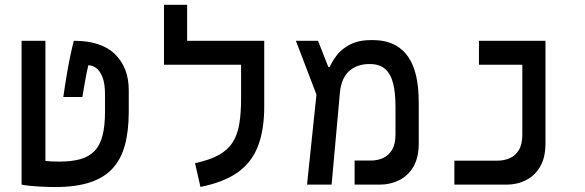

<svg xmlns="http://www.w3.org/2000/svg" viewBox="-20 -752 2384 782"><path d="M205.1 9.8Q181.2 9.8 154.8 8.5Q128.4 7.3 105.5 5.1Q82.5 2.9 67.9 0L106.4 -103.5Q134.3 -99.6 161.4 -96.7Q188.5 -93.8 221.2 -93.8Q272 -93.8 307.4 -103.8Q342.8 -113.8 365 -137Q387.2 -160.2 397.5 -199.5Q407.7 -238.8 407.7 -297.4V-366.2Q407.7 -412.1 397.2 -438.2Q386.7 -464.4 371.1 -475.3Q355.5 -486.3 339.8 -486.3Q336.9 -474.6 333.7 -459.5Q330.6 -444.3 326.4 -420.4Q322.3 -396.5 315.4 -356.9H237.8Q245.1 -407.7 252.2 -449.2Q259.3 -490.7 266.4 -524.7Q273.4 -558.6 280.8 -585.9Q393.1 -585.9 448.7 -531Q504.4 -476.1 504.4 -384.8V-296.9Q504.4 -219.7 489 -162.1Q473.6 -104.5 439 -66.4Q404.3 -28.3 346.7 -9.3Q289.1 9.8 205.1 9.8ZM67.9 0V-585.9H165V0Z M1056.2 -585.9V-488.3H647.9V-585.9ZM742.2 -548.8H647.9V-732.4H742.2ZM961.9 -585.9H1056.2V-318.4Q1056.2 -222.2 1030.3 -155.8Q1004.4 -89.4 947.3 -49.3Q890.1 -9.3 796.4 9.3L774.4 -87.4Q834 -100.1 870.8 -120.6Q907.7 -141.1 927.5 -172.1Q947.3 -203.1 954.6 -247.1Q961.9 -291 961.9 -351.1Z M1230.5 0 1277.8 -451.7 1316.9 -479H1322.8Q1333 -502.9 1352.8 -528.3Q1372.6 -553.7 1407 -571.3Q1441.4 -588.9 1495.1 -588.9Q1547.4 -588.9 1583.5 -571.3Q1619.6 -553.7 1642.3 -520.8Q1665 -487.8 1675.3 -441.2Q1685.5 -394.5 1685.5 -336.4V-167Q1685.5 -110.4 1663.8 -73.2Q1642.1 -36.1 1606 -18.1Q1569.8 0 1526.4 0H1424.3V-98.1H1490.7Q1517.1 -98.1 1539.8 -108.2Q1562.5 -118.2 1576.7 -141.6Q1590.8 -165 1590.8 -204.6V-318.8Q1590.8 -372.6 1581.5 -411.1Q1572.3 -449.7 1549.3 -470.5Q1526.4 -491.2 1485.4 -491.2Q1433.1 -491.2 1401.4 -461.9Q1369.6 -432.6 1364.3 -373.5L1330.6 0ZM1276.4 -347.2 1185.1 -585.9H1275.4L1318.8 -475.1Z M1830.6 0V-97.7H2006.3Q2033.2 -97.7 2056.2 -107.7Q2079.1 -117.7 2093.3 -140.9Q2107.4 -164.1 2107.4 -203.6V-585.9H2201.7V-168Q2201.7 -110.8 2180.2 -73.7Q2158.7 -36.6 2122.6 -18.3Q2086.4 0 2043 0ZM1930.7 -488.3V-585.9H2189.9V-488.3Z"/></svg>

Font: Cascadia Code
Style: Regular
Weight: 400
Designer: Aaron Bell
Foundry: Saja Typeworks
Version: Version 2404.023